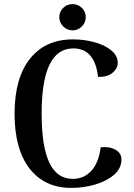

<svg xmlns="http://www.w3.org/2000/svg" viewBox="-20 -902 651 936"><path d="M51 -348Q51 -521 126 -615.5Q201 -710 336 -710Q391 -710 441.5 -696Q492 -682 523 -656Q554 -630 554 -596Q554 -568 528.5 -547Q503 -526 458 -527Q442 -666 338 -666Q260 -666 221.5 -587Q183 -508 183 -348Q183 -188 220.5 -109Q258 -30 335 -30Q389 -30 425 -69Q461 -108 471 -184Q477 -185 490 -185Q524 -185 548 -169Q572 -153 572 -124Q572 -82 537 -51Q502 -20 446 -3Q390 14 328 14Q197 14 124 -80.5Q51 -175 51 -348ZM269 -818Q269 -845 288 -863.5Q307 -882 334 -882Q360 -882 379 -863.5Q398 -845 398 -818Q398 -792 379 -773Q360 -754 334 -754Q308 -754 288.5 -773Q269 -792 269 -818Z"/></svg>

Font: Arima Madurai ExtraBold
Style: Regular
Weight: 800
Designer: Joana Correia and Natanael Gama
Foundry: NDISCOVER
Version: Version 1.020